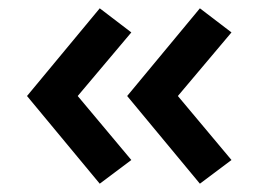

<svg xmlns="http://www.w3.org/2000/svg" viewBox="-20 -490 619 462"><path d="M220 -48 45 -259 220 -470 296 -412 167 -259 296 -105ZM461 -48 286 -259 461 -470 537 -412 408 -259 537 -105Z"/></svg>

Font: Martel Sans DemiBold
Style: Regular
Weight: 600
Designer: Dan Reynolds and Mathieu Réguer
Foundry: Dan Reynolds and Mathieu Réguer
Version: Version 1.001;PS 001.001;hotconv 1.0.70;makeotf.lib2.5.58329